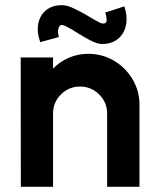

<svg xmlns="http://www.w3.org/2000/svg" viewBox="-20 -722 599 742"><path d="M519 -316.5V0H394V-283Q394 -326.5 363.2 -357Q332.5 -387.5 289.5 -387.5Q246 -387.5 215.5 -357Q185 -326.5 185 -283V0H60.5L60 -500H185V-457Q211 -483.5 246 -498.8Q281 -514 321 -514Q376 -514 420.8 -487.2Q465.5 -460.5 492.2 -415.8Q519 -371 519 -316.5ZM375.5 -552Q356.5 -552 331 -565Q305.5 -578 280.5 -594Q255.5 -610 236.5 -619.8Q217.5 -629.5 211.5 -622.5Q205.5 -615.5 204.2 -605.2Q203 -595 207.5 -579L135.5 -559Q121.5 -598.5 128 -631Q134.5 -663.5 158.2 -682.8Q182 -702 219.5 -702Q237.5 -702 261.5 -691.2Q285.5 -680.5 309.2 -666.5Q333 -652.5 351.8 -641.8Q370.5 -631 378 -631Q393 -631 392.2 -645.5Q391.5 -660 386.5 -673.5L460.5 -697.5Q474 -656 466.5 -623Q459 -590 435 -571Q411 -552 375.5 -552Z"/></svg>

Font: Urbanist
Style: Bold
Weight: 700
Designer: Corey Hu
Foundry: Corey Hu
Version: Version 1.330; ttfautohint (v1.8.4.7-5d5b)